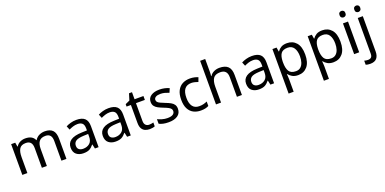

<svg xmlns="http://www.w3.org/2000/svg" viewBox="-7 -1833 6315 3146"><g transform="rotate(-20 3151.0 -260.0)"><path d="M673 -546Q764 -546 809 -499.5Q854 -453 854 -349V0H767V-345Q767 -472 658 -472Q580 -472 546.5 -427Q513 -382 513 -296V0H426V-345Q426 -472 316 -472Q235 -472 204 -422Q173 -372 173 -278V0H85V-536H156L169 -463H174Q199 -505 241.5 -525.5Q284 -546 332 -546Q458 -546 496 -456H501Q528 -502 574.5 -524Q621 -546 673 -546Z M1223 -545Q1321 -545 1368 -502Q1415 -459 1415 -365V0H1351L1334 -76H1330Q1295 -32 1256.5 -11Q1218 10 1150 10Q1077 10 1029 -28.5Q981 -67 981 -149Q981 -229 1044 -272.5Q1107 -316 1238 -320L1329 -323V-355Q1329 -422 1300 -448Q1271 -474 1218 -474Q1176 -474 1138 -461.5Q1100 -449 1067 -433L1040 -499Q1075 -518 1123 -531.5Q1171 -545 1223 -545ZM1249 -259Q1149 -255 1110.5 -227Q1072 -199 1072 -148Q1072 -103 1099.5 -82Q1127 -61 1170 -61Q1238 -61 1283 -98.5Q1328 -136 1328 -214V-262Z M1784 -545Q1882 -545 1929 -502Q1976 -459 1976 -365V0H1912L1895 -76H1891Q1856 -32 1817.5 -11Q1779 10 1711 10Q1638 10 1590 -28.5Q1542 -67 1542 -149Q1542 -229 1605 -272.5Q1668 -316 1799 -320L1890 -323V-355Q1890 -422 1861 -448Q1832 -474 1779 -474Q1737 -474 1699 -461.5Q1661 -449 1628 -433L1601 -499Q1636 -518 1684 -531.5Q1732 -545 1784 -545ZM1810 -259Q1710 -255 1671.5 -227Q1633 -199 1633 -148Q1633 -103 1660.5 -82Q1688 -61 1731 -61Q1799 -61 1844 -98.5Q1889 -136 1889 -214V-262Z M2321 -62Q2341 -62 2362 -65.5Q2383 -69 2396 -73V-6Q2382 1 2356 5.5Q2330 10 2306 10Q2264 10 2228.5 -4.5Q2193 -19 2171 -55Q2149 -91 2149 -156V-468H2073V-510L2150 -545L2185 -659H2237V-536H2392V-468H2237V-158Q2237 -109 2260.5 -85.5Q2284 -62 2321 -62Z M2852 -148Q2852 -70 2794 -30Q2736 10 2638 10Q2582 10 2541.5 1Q2501 -8 2470 -24V-104Q2502 -88 2547.5 -74.5Q2593 -61 2640 -61Q2707 -61 2737 -82.5Q2767 -104 2767 -140Q2767 -160 2756 -176Q2745 -192 2716.5 -208Q2688 -224 2635 -244Q2583 -264 2546 -284Q2509 -304 2489 -332Q2469 -360 2469 -404Q2469 -472 2524.5 -509Q2580 -546 2670 -546Q2719 -546 2761.5 -536.5Q2804 -527 2841 -510L2811 -440Q2777 -454 2740 -464Q2703 -474 2664 -474Q2610 -474 2581.5 -456.5Q2553 -439 2553 -409Q2553 -387 2566 -371.5Q2579 -356 2609.5 -341.5Q2640 -327 2691 -307Q2742 -288 2778 -268Q2814 -248 2833 -219.5Q2852 -191 2852 -148Z M3197 10Q3126 10 3070.5 -19Q3015 -48 2983.5 -109Q2952 -170 2952 -265Q2952 -364 2985 -426Q3018 -488 3074.5 -517Q3131 -546 3203 -546Q3244 -546 3282 -537.5Q3320 -529 3344 -517L3317 -444Q3293 -453 3261 -461Q3229 -469 3201 -469Q3043 -469 3043 -266Q3043 -169 3081.5 -117.5Q3120 -66 3196 -66Q3240 -66 3273.5 -75Q3307 -84 3335 -97V-19Q3308 -5 3275.5 2.5Q3243 10 3197 10Z M3550 -537Q3550 -497 3545 -462H3551Q3577 -503 3621.5 -524Q3666 -545 3718 -545Q3816 -545 3865 -498.5Q3914 -452 3914 -349V0H3827V-343Q3827 -472 3707 -472Q3617 -472 3583.5 -421.5Q3550 -371 3550 -277V0H3462V-760H3550Z M4283 -545Q4381 -545 4428 -502Q4475 -459 4475 -365V0H4411L4394 -76H4390Q4355 -32 4316.5 -11Q4278 10 4210 10Q4137 10 4089 -28.5Q4041 -67 4041 -149Q4041 -229 4104 -272.5Q4167 -316 4298 -320L4389 -323V-355Q4389 -422 4360 -448Q4331 -474 4278 -474Q4236 -474 4198 -461.5Q4160 -449 4127 -433L4100 -499Q4135 -518 4183 -531.5Q4231 -545 4283 -545ZM4309 -259Q4209 -255 4170.5 -227Q4132 -199 4132 -148Q4132 -103 4159.5 -82Q4187 -61 4230 -61Q4298 -61 4343 -98.5Q4388 -136 4388 -214V-262Z M4896 -546Q4995 -546 5055.5 -477Q5116 -408 5116 -269Q5116 -132 5055.5 -61Q4995 10 4895 10Q4833 10 4792.5 -13.5Q4752 -37 4729 -68H4723Q4725 -51 4727 -25Q4729 1 4729 20V240H4641V-536H4713L4725 -463H4729Q4753 -498 4792 -522Q4831 -546 4896 -546ZM4880 -472Q4798 -472 4764.5 -426Q4731 -380 4729 -286V-269Q4729 -170 4761.5 -116.5Q4794 -63 4882 -63Q4931 -63 4962.5 -90Q4994 -117 5009.5 -163.5Q5025 -210 5025 -270Q5025 -362 4989.5 -417Q4954 -472 4880 -472Z M5511 -546Q5610 -546 5670.5 -477Q5731 -408 5731 -269Q5731 -132 5670.5 -61Q5610 10 5510 10Q5448 10 5407.5 -13.5Q5367 -37 5344 -68H5338Q5340 -51 5342 -25Q5344 1 5344 20V240H5256V-536H5328L5340 -463H5344Q5368 -498 5407 -522Q5446 -546 5511 -546ZM5495 -472Q5413 -472 5379.5 -426Q5346 -380 5344 -286V-269Q5344 -170 5376.5 -116.5Q5409 -63 5497 -63Q5546 -63 5577.5 -90Q5609 -117 5624.5 -163.5Q5640 -210 5640 -270Q5640 -362 5604.5 -417Q5569 -472 5495 -472Z M5916 -737Q5936 -737 5951.5 -723.5Q5967 -710 5967 -681Q5967 -653 5951.5 -639Q5936 -625 5916 -625Q5894 -625 5879 -639Q5864 -653 5864 -681Q5864 -710 5879 -723.5Q5894 -737 5916 -737ZM5959 -536V0H5871V-536Z M6122 -681Q6122 -710 6137 -723.5Q6152 -737 6174 -737Q6194 -737 6209.5 -723.5Q6225 -710 6225 -681Q6225 -653 6209.5 -639Q6194 -625 6174 -625Q6152 -625 6137 -639Q6122 -653 6122 -681ZM6066 240Q6041 240 6022 236.5Q6003 233 5989 228V157Q6004 161 6020 164Q6036 167 6055 167Q6087 167 6108 149.5Q6129 132 6129 83V-536H6217V80Q6217 155 6181 197.5Q6145 240 6066 240Z"/></g></svg>

Font: Noto Sans Old South Arabian
Style: Regular
Weight: 400
Designer: Monotype Design Team
Foundry: Monotype Imaging Inc.
Version: Version 2.001; ttfautohint (v1.8.4.7-5d5b)